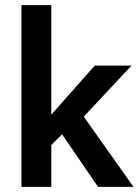

<svg xmlns="http://www.w3.org/2000/svg" viewBox="-20 -732 547 752"><path d="M181 -164V0H64V-712H181V-283L351 -475H495L308 -275L503 0H364L223 -206Z"/></svg>

Font: Mukta Malar SemiBold
Style: Regular
Weight: 600
Designer: Aadarsh Rajan, Girish Dalvi, Yashodeep Gholap
Foundry: Ek Type
Version: Version 2.538;PS 1.000;hotconv 16.6.51;makeotf.lib2.5.65220;